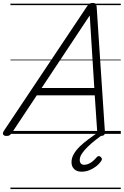

<svg xmlns="http://www.w3.org/2000/svg" viewBox="-71 -910 841 1305"><path d="M-27 14Q-43 14 -49 5Q-55 -4 -45 -20L522 -869Q530 -880 537.5 -885Q545 -890 560 -890Q573 -890 579 -884.5Q585 -879 586 -863L642 -14Q643 0 636.5 7Q630 14 615 14Q601 14 596 8.5Q591 3 590 -10L573 -262H179L11 -9Q1 5 -6 9.5Q-13 14 -27 14ZM212 -312H570L539 -805ZM483 257Q452 257 433.5 239.5Q415 222 415 193Q415 164 430.5 137Q446 110 472 85Q498 60 530.5 36Q563 12 596 -11L639 -8V-4Q611 16 581.5 39Q552 62 527 86Q502 110 486.5 133Q471 156 471 177Q471 192 478.5 201Q486 210 501 210Q522 210 543.5 197Q565 184 587 158Q592 152 599.5 151Q607 150 615 158Q621 164 621.5 170.5Q622 177 617 184Q602 206 580 222.5Q558 239 533.5 248Q509 257 483 257ZM0 365H750V375H0ZM0 -20H750V0H0ZM0 -505H750V-500H0ZM0 -885H750V-875H0Z"/></svg>

Font: Playwrite DK Uloopet Guides
Style: Regular
Weight: 400
Designer: Veronika Burian, José Scaglione
Foundry: TypeTogether
Version: Version 1.003